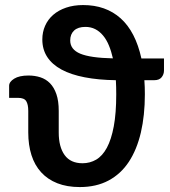

<svg xmlns="http://www.w3.org/2000/svg" viewBox="-20 -750 688 778"><path d="M644.5 -513V-464.5Q644.5 -449 635 -437Q625.5 -425 604.5 -425H565Q566 -411.5 566.5 -397.2Q567 -383 567 -368Q567 -282.5 550.8 -213Q534.5 -143.5 502 -94.2Q469.5 -45 419.8 -18.5Q370 8 303.5 8Q251.5 8 212.2 -7.5Q173 -23 146.8 -51.8Q120.5 -80.5 107.5 -121.5Q94.5 -162.5 94.5 -213V-300.5Q94.5 -327 86.2 -340.2Q78 -353.5 53 -353.5H17V-402.5Q17 -418.5 37.5 -431.2Q58 -444 95.5 -444Q121 -444 143.5 -436.8Q166 -429.5 182.5 -412.8Q199 -396 208.5 -368.5Q218 -341 218 -300.5V-213Q218 -154.5 242 -121.5Q266 -88.5 314.5 -88.5Q344.5 -88.5 369.8 -103.2Q395 -118 413 -151.2Q431 -184.5 441 -237.8Q451 -291 451 -368Q451 -397 449.5 -425Q378.5 -426 323 -436.8Q267.5 -447.5 229.5 -468Q191.5 -488.5 171.5 -519Q151.5 -549.5 151.5 -590Q151.5 -620 162.8 -645.5Q174 -671 195.5 -689.8Q217 -708.5 247.8 -719Q278.5 -729.5 317 -729.5Q408.5 -729.5 468.8 -675.8Q529 -622 553 -513ZM264.5 -586Q264.5 -549.5 305.2 -532.5Q346 -515.5 437.5 -513.5Q431 -542.5 421.2 -566Q411.5 -589.5 397.5 -606.2Q383.5 -623 365.8 -632Q348 -641 326 -641Q296 -641 280.2 -626.2Q264.5 -611.5 264.5 -586Z"/></svg>

Font: Lato
Style: Bold
Weight: 700
Designer: Lukasz Dziedzic with Adam Twardoch and Botio Nikoltchev
Foundry: tyPoland Lukasz Dziedzic
Version: Version 2.010; 2014-09-01; http://www.latofonts.com/; ttfaut